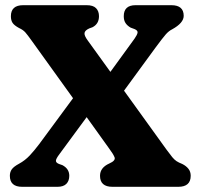

<svg xmlns="http://www.w3.org/2000/svg" viewBox="-20 -720 770 740"><path d="M622 -143Q636 -124 644 -114.2Q652 -104.5 660.2 -99Q668.5 -93.5 682.5 -88Q697.5 -80.5 706.2 -69.5Q715 -58.5 715 -42.5Q715 0 667 0H413.5Q365.5 0 365.5 -42.5Q365.5 -74 401.5 -90Q426.5 -101 421.5 -113.8Q416.5 -126.5 400 -148.5L314 -268.5L209.5 -126.5Q195 -107.5 195.5 -99.8Q196 -92 209 -87.5L220.5 -83.5Q247 -69.5 247 -42.5Q247 -23 235.8 -11.5Q224.5 0 201.5 0H65.5Q18 0 18 -42.5Q18 -57 25.5 -67.5Q33 -78 53.5 -89Q76.5 -101.5 94.8 -121Q113 -140.5 131 -164.5L261.5 -341.5L101.5 -564Q86.5 -585 77.8 -595Q69 -605 53.5 -612Q35 -622 28.5 -631.8Q22 -641.5 22 -657.5Q22 -700 69.5 -700H314Q339 -700 350.2 -688.5Q361.5 -677 361.5 -657.5Q361.5 -628 336.5 -615L324 -610.5Q307.5 -603 305.8 -593Q304 -583 318.5 -563.5L405.5 -443L498.5 -571Q509 -586 510.2 -594.2Q511.5 -602.5 498.5 -608L483.5 -613.5Q470.5 -621 463.8 -631.2Q457 -641.5 457 -657.5Q457 -700 502.5 -700H640.5Q688 -700 688 -659Q688 -631.5 643.5 -607Q631 -601 619.2 -587.8Q607.5 -574.5 580.5 -538L458 -370.5Z"/></svg>

Font: Fraunces 72pt S100
Style: Bold
Weight: 700
Version: Version 1.000; ttfautohint (v1.8.3)